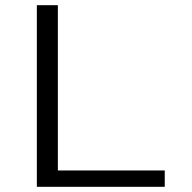

<svg xmlns="http://www.w3.org/2000/svg" viewBox="-20 -720 740 740"><path d="M122 0V-700H203V-63H615V0Z"/></svg>

Font: Trispace SemiExpanded Light
Style: Regular
Weight: 300
Width: 6
Designer: Tyler Finck
Foundry: Etcetera Type Company
Version: Version 1.210; ttfautohint (v1.8.3)